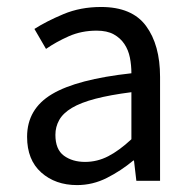

<svg xmlns="http://www.w3.org/2000/svg" viewBox="-20 -518 552 550"><path d="M57.6 -126Q57.6 -206.1 129.2 -248.5Q200.7 -291 356.4 -308.1Q356.4 -331.1 352.1 -353Q347.7 -375 336.2 -392.1Q324.7 -409.2 305.7 -419.7Q286.6 -430.2 256.8 -430.2Q213.4 -430.2 177 -414.1Q140.6 -397.9 111.8 -377.9L78.6 -435.1Q112.8 -457 161.6 -477.5Q210.4 -498 269.5 -498Q358.4 -498 398.4 -443.6Q438.5 -389.2 438.5 -297.9V0H370.6L363.8 -58.1H361.8Q326.7 -28.8 286.1 -8.3Q245.6 12.2 200.7 12.2Q138.7 12.2 98.1 -23.9Q57.6 -60.1 57.6 -126ZM138.7 -131.8Q138.7 -89.8 163.1 -72Q187.5 -54.2 223.6 -54.2Q258.8 -54.2 290.3 -70.6Q321.8 -86.9 356.4 -119.1V-253.9Q295.4 -246.1 253.4 -235.1Q211.4 -224.1 186 -209Q160.6 -193.8 149.7 -174.3Q138.7 -154.8 138.7 -131.8Z"/></svg>

Font: Pyidaungsu
Style: Regular
Weight: 400
Designer: Sun Tun
Foundry: MCF
Version: Version 2.053; ttfautohint (v1.8.2)